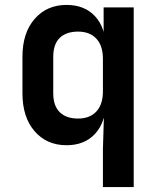

<svg xmlns="http://www.w3.org/2000/svg" viewBox="-20 -580 640 780"><path d="M398.1 180V25.9L401.9 -99.1H373.1L409.2 -163.4Q409.2 -83.3 366.5 -36.7Q323.7 10 250.4 10Q169.8 10 120.5 -47Q71.2 -104.1 71.2 -200.9V-349.6Q71.2 -446.3 120.7 -503.2Q170.2 -560 250.4 -560Q323.7 -560 366.5 -513.6Q409.2 -467.1 409.2 -386.6L373.1 -439.1H401V-550H523.2V180ZM296.8 -98.4Q345.2 -98.4 371.7 -127.3Q398.1 -156.1 398.1 -208.8V-341.2Q398.1 -393.9 371.7 -422.7Q345.2 -451.6 296.8 -451.6Q249.2 -451.6 222.7 -426.1Q196.3 -400.6 196.3 -348.3V-201.7Q196.3 -150 222.7 -124.2Q249.2 -98.4 296.8 -98.4Z"/></svg>

Font: Pitagon Sans Mono
Style: Regular
Weight: 400
Monospace: yes
Designer: Travis Tran
Foundry: Pitagon
Version: Version 1.001;gftools[0.9.26]